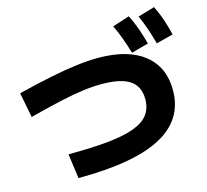

<svg xmlns="http://www.w3.org/2000/svg" viewBox="-120 -994 1241 1150"><g transform="rotate(-15 500.0 -419.0)"><path d="M732 -625Q717 -676 701 -719.5Q685 -763 664 -807L770 -841Q792 -797 808 -752Q824 -707 838 -654ZM890 -641Q876 -693 861 -737Q846 -781 826 -824L930 -855Q952 -810 967.5 -765Q983 -720 995 -668ZM207 -136Q354 -136 455.5 -146.5Q557 -157 619 -180.5Q681 -204 709 -242.5Q737 -281 737 -336Q737 -416 681.5 -453.5Q626 -491 506 -491Q452 -491 391 -483Q330 -475 248.5 -457Q167 -439 52 -409L22 -564Q138 -593 229.5 -611.5Q321 -630 394 -639Q467 -648 527 -648Q711 -648 811 -569Q911 -490 911 -346Q911 -163 741.5 -73Q572 17 228 17Z"/></g></svg>

Font: M PLUS 2 ExtraBold
Style: Regular
Weight: 800
Version: Version 1.001